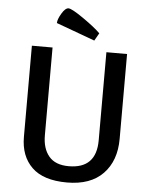

<svg xmlns="http://www.w3.org/2000/svg" viewBox="-62 -993 829 1055"><g transform="rotate(5 352.5 -465.0)"><path d="M429 -778 216 -856Q216 -876 235.5 -909Q255 -942 273 -942Q291 -942 356.5 -896.5Q422 -851 453 -820ZM90 -217V-720H204V-235Q204 -163 239.5 -120.5Q275 -78 349 -78Q501 -78 501 -234V-720H615V-252Q615 -131 546 -59.5Q477 12 347 12Q217 12 153.5 -49.5Q90 -111 90 -217Z"/></g></svg>

Font: Convergence
Style: Regular
Weight: 400
Designer: Nicolas Silva and John Vargas
Foundry: Nicolas Silva and Jonh Vargas
Version: Version 1.002